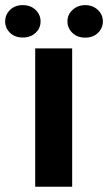

<svg xmlns="http://www.w3.org/2000/svg" viewBox="-69 -713 413 733"><path d="M206.5 0H65.4V-528.3H206.5ZM188.5 -631.3Q188.5 -657.7 208.3 -675.5Q228 -693.4 256.3 -693.4Q285.2 -693.4 304.4 -675.3Q323.7 -657.2 323.7 -631.3Q323.7 -606 305.2 -587.6Q286.6 -569.3 256.3 -569.3Q226.1 -569.3 207.3 -587.6Q188.5 -606 188.5 -631.3ZM85.9 -631.3Q85.9 -605.5 66.9 -587.6Q47.9 -569.8 18.1 -569.8Q-12.2 -569.8 -30.8 -587.9Q-49.3 -606 -49.3 -631.3Q-49.3 -656.7 -30.8 -675Q-12.2 -693.4 18.1 -693.4Q48.3 -693.4 67.1 -675Q85.9 -656.7 85.9 -631.3Z"/></svg>

Font: MAUL Bold
Style: Bold
Weight: 700
Designer: MAUL
Version: Version 1.0; 2020; ttfautohint (v1.8.3)